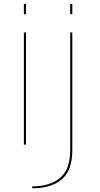

<svg xmlns="http://www.w3.org/2000/svg" viewBox="-20 -760 526 1009"><path d="M105.5 0H116.5V-589.5H105.5ZM105.5 -739.5V-685.5H116.5V-739.5ZM149.5 229.5Q250.5 229.5 305.2 182Q360 134.5 360 29.5V-589.5H349V30Q349 128.5 296.5 174Q244 219.5 149.5 219.5ZM349 -739.5V-685.5H360V-739.5Z"/></svg>

Font: Anybody Expanded Thin
Style: Regular
Weight: 250
Width: 7
Version: Version 1.113;gftools[0.9.25]